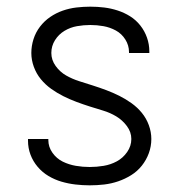

<svg xmlns="http://www.w3.org/2000/svg" viewBox="-20 -548 540 576"><path d="M249 8Q228 8 206.5 5.5Q185 3 164.5 -3Q144 -9 125.5 -20Q107 -31 93 -47.5Q79 -64 71.5 -84Q64 -104 64 -126V-131H125V-128Q125 -107 137.5 -89.5Q150 -72 168.5 -63Q187 -54 207.5 -50.5Q228 -47 249 -47Q270 -47 291 -50.5Q312 -54 330.5 -64Q349 -74 361.5 -92Q374 -110 374 -131Q374 -152 360.5 -170Q347 -188 328.5 -199Q310 -210 290 -216Q270 -222 249.5 -228.5Q229 -235 209 -242.5Q189 -250 170 -259.5Q151 -269 133.5 -281.5Q116 -294 102.5 -310.5Q89 -327 81.5 -347.5Q74 -368 74 -389Q74 -410 80.5 -430.5Q87 -451 100 -468Q113 -485 130.5 -497Q148 -509 168 -516Q188 -523 209 -525.5Q230 -528 251 -528Q272 -528 292.5 -525.5Q313 -523 333 -516.5Q353 -510 370.5 -499Q388 -488 401 -471.5Q414 -455 421 -435Q428 -415 428 -394V-389H367V-392Q367 -412 356 -429.5Q345 -447 327.5 -456.5Q310 -466 290.5 -469.5Q271 -473 251 -473Q231 -473 211 -469.5Q191 -466 173.5 -455.5Q156 -445 145 -427.5Q134 -410 134 -389Q134 -368 147 -350Q160 -332 178.5 -321.5Q197 -311 217.5 -304.5Q238 -298 258.5 -291.5Q279 -285 299 -277.5Q319 -270 338 -260.5Q357 -251 374.5 -238.5Q392 -226 405.5 -209.5Q419 -193 426.5 -172.5Q434 -152 434 -131Q434 -109 426.5 -88.5Q419 -68 405.5 -51Q392 -34 373.5 -22.5Q355 -11 334.5 -4Q314 3 292.5 5.5Q271 8 249 8Z"/></svg>

Font: Iosevka Light
Style: Regular
Weight: 300
Monospace: yes
Designer: Belleve Invis
Foundry: Belleve Invis
Version: Version 32.5.0; ttfautohint (v1.8.4)